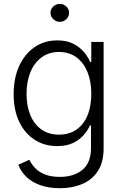

<svg xmlns="http://www.w3.org/2000/svg" viewBox="-20 -755 633 989"><path d="M288.1 214.4Q231.9 214.4 188.7 199.2Q145.5 184.1 116.9 157Q88.4 129.9 74.2 93.8L131.3 67.9Q142.1 91.3 161.9 111.6Q181.6 131.8 212.6 144Q243.7 156.2 288.1 156.2Q361.3 156.2 405 119.4Q448.7 82.5 448.7 7.8V-108.9H443.4Q431.2 -81.5 409.4 -57.4Q387.7 -33.2 354.5 -17.8Q321.3 -2.4 274.4 -2.4Q209.5 -2.4 158.7 -34.9Q107.9 -67.4 79.1 -127.4Q50.3 -187.5 50.3 -270.5Q50.3 -353 78.9 -415.3Q107.4 -477.5 158.2 -512.2Q209 -546.9 275.4 -546.9Q322.8 -546.9 356.2 -530.3Q389.6 -513.7 411.4 -488Q433.1 -462.4 444.8 -435.5H450.2V-539.1H513.7V10.3Q513.7 80.1 484.4 125.5Q455.1 170.9 404.1 192.6Q353 214.4 288.1 214.4ZM284.2 -61.5Q335.9 -61.5 373 -86.9Q410.2 -112.3 430.2 -159.4Q450.2 -206.5 450.2 -271.5Q450.2 -335 430.7 -383.5Q411.1 -432.1 373.8 -459.7Q336.4 -487.3 284.2 -487.3Q231.4 -487.3 193.8 -459.2Q156.2 -431.2 136.5 -382.6Q116.7 -334 116.7 -271.5Q116.7 -208.5 136.7 -161.1Q156.7 -113.8 194.1 -87.6Q231.4 -61.5 284.2 -61.5ZM288.1 -642.6Q268.6 -642.6 254.4 -656.2Q240.2 -669.9 240.2 -689Q240.2 -708 254.4 -721.4Q268.6 -734.9 288.1 -734.9Q307.6 -734.9 321.8 -721.4Q335.9 -708 335.9 -689Q335.9 -669.9 321.8 -656.2Q307.6 -642.6 288.1 -642.6Z"/></svg>

Font: Inter 18pt Light
Style: Regular
Weight: 300
Designer: Rasmus Andersson
Foundry: rsms
Version: Version 4.001;git-66647c0bb